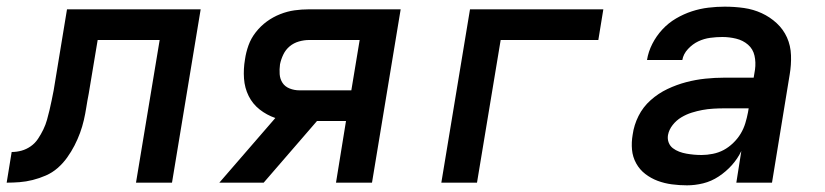

<svg xmlns="http://www.w3.org/2000/svg" viewBox="-55 -548 2475 576"><path d="M-35 0 -20 -92Q-5 -92 9.5 -96Q24 -100 37 -109Q50 -118 59 -131.5Q68 -145 75 -159.5Q82 -174 86 -188.5Q90 -203 93.5 -217.5Q97 -232 100 -247Q103 -262 106 -277L146 -520H547L461 0H353L424 -428H238L211 -266Q207 -246 204 -226.5Q201 -207 196.5 -187.5Q192 -168 185 -149Q178 -130 168.5 -111.5Q159 -93 146.5 -75.5Q134 -58 118 -44Q102 -30 82.5 -21.5Q63 -13 43 -8Q23 -3 3.5 -1.5Q-16 0 -35 0Z M603 0 771 -194Q745 -203 724 -219.5Q703 -236 691 -260Q679 -284 677 -312.5Q675 -341 680 -370Q683 -391 690.5 -412Q698 -433 712.5 -451.5Q727 -470 745.5 -483.5Q764 -497 785.5 -505.5Q807 -514 828.5 -517Q850 -520 871 -520H1147L1061 0H953L983 -185H896L736 0ZM843 -277H999L1024 -428H872Q857 -428 841.5 -423.5Q826 -419 814 -409Q802 -399 795 -384.5Q788 -370 785 -355Q783 -340 784 -325.5Q785 -311 792.5 -299.5Q800 -288 814 -282.5Q828 -277 843 -277Z M1269 0 1355 -520H1755L1740 -428H1447L1376 0Z M2006 8Q1983 8 1960.5 5Q1938 2 1918 -5.5Q1898 -13 1881 -26Q1864 -39 1853.5 -58Q1843 -77 1841 -99Q1839 -121 1843 -144Q1847 -173 1860.5 -200Q1874 -227 1897 -247.5Q1920 -268 1947.5 -281Q1975 -294 2003.5 -301.5Q2032 -309 2061 -312Q2090 -315 2118 -315H2206L2210 -339Q2213 -361 2208.5 -381Q2204 -401 2189 -414Q2174 -427 2153.5 -432Q2133 -437 2112 -437Q2094 -437 2075.5 -434.5Q2057 -432 2040 -424Q2023 -416 2009 -401Q1995 -386 1992 -368H1886Q1890 -393 1902 -416.5Q1914 -440 1932 -459.5Q1950 -479 1973 -492.5Q1996 -506 2020.5 -514Q2045 -522 2070 -525Q2095 -528 2119 -528Q2149 -528 2177 -524Q2205 -520 2230 -508.5Q2255 -497 2275 -478.5Q2295 -460 2306 -435.5Q2317 -411 2318 -382Q2319 -353 2314 -324L2261 0H2154L2169 -95Q2158 -72 2140.5 -52.5Q2123 -33 2101 -18.5Q2079 -4 2054.5 2Q2030 8 2006 8ZM2050 -83Q2066 -83 2083.5 -86.5Q2101 -90 2116 -98Q2131 -106 2144.5 -119Q2158 -132 2167 -147Q2176 -162 2181 -178.5Q2186 -195 2189 -211L2191 -223H2118Q2102 -223 2085 -222Q2068 -221 2052 -218Q2036 -215 2020 -210Q2004 -205 1989 -196Q1974 -187 1963 -173Q1952 -159 1949 -143Q1947 -131 1951 -120.5Q1955 -110 1963.5 -103.5Q1972 -97 1982.5 -93Q1993 -89 2004.5 -87Q2016 -85 2027 -84Q2038 -83 2050 -83Z"/></svg>

Font: Iosevka SmBd Ex Obl
Style: Regular
Weight: 600
Width: 7
Italic angle: -9°
Monospace: yes
Designer: Belleve Invis
Foundry: Belleve Invis
Version: Version 32.5.0; ttfautohint (v1.8.4)